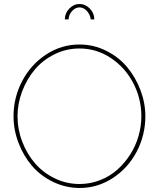

<svg xmlns="http://www.w3.org/2000/svg" viewBox="-20 -938 797 963"><path d="M324.2 -840.8H305.2Q305.2 -871.6 327.4 -894.8Q349.6 -918 378.9 -918Q408.2 -918 430.7 -894.8Q453.1 -871.6 453.1 -840.8H435.1Q432.1 -865.7 415.5 -883.3Q398.9 -900.9 378.9 -900.9Q357.9 -900.9 341.1 -882.1Q324.2 -863.3 324.2 -840.8ZM47.9 -355Q47.9 -448.7 91.1 -531.2Q134.3 -613.8 210.9 -664.3Q287.6 -714.8 378.9 -714.8Q449.7 -714.8 512.7 -683.3Q575.7 -651.9 617.9 -601.1Q660.2 -550.3 684.6 -485.8Q709 -421.4 709 -355Q709 -260.3 665.8 -177.7Q622.6 -95.2 546.1 -45.2Q469.7 4.9 378.9 4.9Q307.6 4.4 244.9 -26.4Q182.1 -57.1 139.6 -107.2Q97.2 -157.2 72.5 -222.2Q47.9 -287.1 47.9 -355ZM378.9 -15.1Q432.6 -15.1 481.9 -34.4Q531.2 -53.7 568.4 -86.9Q605.5 -120.1 633.1 -163.1Q660.6 -206.1 674.8 -255.6Q689 -305.2 689 -355Q689 -442.9 648.7 -520.8Q608.4 -598.6 536.4 -646.7Q464.4 -694.8 378.9 -694.8Q311.5 -694.8 252.4 -665.3Q193.4 -635.7 153.6 -587.9Q113.8 -540 90.8 -479Q67.9 -418 67.9 -355Q67.9 -289.1 91.6 -227.3Q115.2 -165.5 155.8 -118.7Q196.3 -71.8 254.6 -43.5Q313 -15.1 378.9 -15.1Z"/></svg>

Font: Rawline Thin
Style: Regular
Weight: 250
Designer: Matt McInerney, Pablo Impallari, Rodrigo Fuenzalida
Foundry: Matt McInerney, Pablo Impallari, Rodrigo Fuenzalida
Version: Version 4.020;PS 004.020;hotconv 1.0.88;makeotf.lib2.5.64775